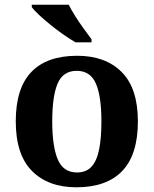

<svg xmlns="http://www.w3.org/2000/svg" viewBox="-20 -786 653 816"><path d="M304.6 10Q185 10 116 -59.3Q47 -128.7 47 -270.3Q47 -411 113.1 -480Q179.2 -549 308 -549Q428 -549 497 -480Q566 -411 566 -270.3Q566 -128.7 499.5 -59.3Q433 10 304.6 10ZM307.2 -53Q346 -53 368.7 -77.4Q391.3 -101.7 401.2 -150.5Q411 -199.2 411 -270Q411 -377 387.5 -431Q364 -485 306 -485Q248 -485 225 -431.2Q202 -377.5 202 -270Q202 -164 225.5 -108.5Q249 -53 307.2 -53ZM301 -606Q277 -620 249 -639.5Q221 -659 194 -681Q167 -703 145.5 -723Q124 -743 115 -756V-766H272Q283 -744 300 -717Q317 -690 336 -664Q355 -638 369 -619V-606Z"/></svg>

Font: Noto Serif Kannada
Style: Regular
Weight: 400
Designer: Universal Thirst, Indian Type Foundry and the Monotype Design Team
Foundry: Monotype Imaging Inc.
Version: Version 2.003